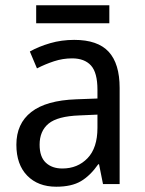

<svg xmlns="http://www.w3.org/2000/svg" viewBox="-20 -697 548 727"><path d="M261 -546Q350 -546 391.5 -501Q433 -456 433 -364V0H370L355 -75H352Q322 -32 286.5 -11Q251 10 193 10Q124 10 83 -32Q42 -74 42 -149Q42 -229 98.5 -273Q155 -317 269 -321L349 -324V-357Q349 -422 324.5 -449Q300 -476 253 -476Q218 -476 184.5 -465Q151 -454 120 -438L93 -502Q127 -521 170 -533.5Q213 -546 261 -546ZM281 -260Q198 -257 164 -229Q130 -201 130 -149Q130 -103 153.5 -81Q177 -59 216 -59Q274 -59 311.5 -98Q349 -137 349 -213V-263ZM394 -677V-609H117V-677Z"/></svg>

Font: Noto Sans Sinhala SemiCondensed
Style: Regular
Weight: 400
Width: 4
Designer: Jelle Bosma - Monotype Design Team
Foundry: Monotype Imaging Inc.
Version: Version 2.006; ttfautohint (v1.8.4.7-5d5b)